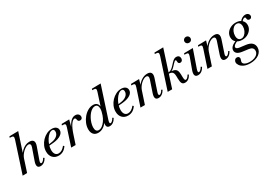

<svg xmlns="http://www.w3.org/2000/svg" viewBox="48 -1888 4766 3354"><g transform="rotate(-30 2430.5 -211.5)"><path d="M370 14Q324 14 312 -19.5Q300 -53 322 -115L403 -347Q415 -381 406.5 -400.5Q398 -420 371 -420Q348 -420 320 -405.5Q292 -391 265 -366Q238 -341 217 -311Q196 -281 185 -249L104 0L14 1L214 -612Q227 -652 217 -668Q207 -684 169 -684H149L157 -710L336 -713L198 -292L188 -301Q216 -351 251.5 -385Q287 -419 327 -437Q367 -455 410 -455Q469 -455 488.5 -421Q508 -387 485 -323L401 -86Q380 -25 409 -25Q424 -25 444 -43Q464 -61 480 -91L501 -77Q450 14 370 14Z M738 14Q665 14 621.5 -32.5Q578 -79 578 -156Q578 -213 601.5 -266.5Q625 -320 665 -362Q705 -404 755.5 -429Q806 -454 860 -454Q912 -454 943 -430Q974 -406 974 -365Q974 -311 919 -274.5Q864 -238 767 -228L667 -219L670 -242L743 -252Q813 -262 854.5 -297Q896 -332 896 -381Q896 -430 855 -430Q824 -430 791 -403.5Q758 -377 730.5 -333.5Q703 -290 685.5 -238Q668 -186 668 -137Q668 -82 691 -51.5Q714 -21 756 -21Q790 -21 823 -41Q856 -61 885 -99L904 -83Q872 -34 830 -10Q788 14 738 14Z M993 0 1105 -343Q1119 -384 1111 -399.5Q1103 -415 1067 -415H1046L1055 -441L1209 -444L1162 -265L1152 -261Q1189 -356 1235 -405.5Q1281 -455 1335 -455Q1371 -455 1393.5 -435.5Q1416 -416 1417 -385Q1418 -362 1404.5 -347Q1391 -332 1367 -332Q1348 -332 1336 -342.5Q1324 -353 1321 -378Q1318 -395 1311.5 -402.5Q1305 -410 1294 -410Q1259 -410 1218 -348.5Q1177 -287 1143 -182L1083 0Z M1537 14Q1475 14 1442.5 -24Q1410 -62 1410 -126Q1410 -185 1434 -243.5Q1458 -302 1498.5 -350Q1539 -398 1590 -426.5Q1641 -455 1694 -455Q1750 -455 1776 -421.5Q1802 -388 1797 -326L1783 -323L1877 -612Q1890 -652 1882.5 -668Q1875 -684 1839 -684H1813L1821 -710L1999 -713L1796 -90Q1776 -25 1805 -25Q1819 -25 1839 -43.5Q1859 -62 1875 -93L1896 -79Q1871 -33 1838 -9.5Q1805 14 1766 14Q1741 14 1726.5 3.5Q1712 -7 1707.5 -26Q1703 -45 1706.5 -71.5Q1710 -98 1722 -132L1731 -123Q1698 -57 1646 -21.5Q1594 14 1537 14ZM1566 -23Q1600 -23 1635 -48Q1670 -73 1699.5 -115.5Q1729 -158 1748 -211Q1761 -246 1768 -279Q1775 -312 1775 -337Q1775 -377 1759 -398.5Q1743 -420 1711 -420Q1683 -420 1653 -402Q1623 -384 1596.5 -352.5Q1570 -321 1549 -281.5Q1528 -242 1515.5 -199.5Q1503 -157 1501 -117Q1499 -23 1566 -23Z M2138 14Q2065 14 2021.5 -32.5Q1978 -79 1978 -156Q1978 -213 2001.5 -266.5Q2025 -320 2065 -362Q2105 -404 2155.5 -429Q2206 -454 2260 -454Q2312 -454 2343 -430Q2374 -406 2374 -365Q2374 -311 2319 -274.5Q2264 -238 2167 -228L2067 -219L2070 -242L2143 -252Q2213 -262 2254.5 -297Q2296 -332 2296 -381Q2296 -430 2255 -430Q2224 -430 2191 -403.5Q2158 -377 2130.5 -333.5Q2103 -290 2085.5 -238Q2068 -186 2068 -137Q2068 -82 2091 -51.5Q2114 -21 2156 -21Q2190 -21 2223 -41Q2256 -61 2285 -99L2304 -83Q2272 -34 2230 -10Q2188 14 2138 14Z M2750 14Q2705 14 2692.5 -19Q2680 -52 2702 -115L2780 -347Q2791 -381 2782 -400.5Q2773 -420 2745 -420Q2722 -420 2695 -406Q2668 -392 2642 -368Q2616 -344 2595.5 -314.5Q2575 -285 2564 -253L2480 0H2391L2505 -343Q2519 -384 2511 -399.5Q2503 -415 2467 -415H2446L2454 -441L2619 -444L2579 -306L2575 -323Q2617 -386 2672.5 -420.5Q2728 -455 2787 -455Q2845 -455 2864 -421Q2883 -387 2861 -323L2782 -86Q2772 -57 2775 -41Q2778 -25 2791 -25Q2806 -25 2825 -42Q2844 -59 2860 -90L2881 -77Q2830 14 2750 14Z M2940 0 3140 -612Q3153 -652 3142.5 -668Q3132 -684 3095 -684H3075L3083 -710L3261 -713L3030 0ZM3286 14Q3244 14 3227 -15Q3210 -44 3209 -119V-149Q3209 -194 3200 -219Q3191 -244 3169.5 -254.5Q3148 -265 3111 -265L3113 -285Q3183 -285 3222 -273Q3261 -261 3277 -231Q3293 -201 3294 -148V-118Q3295 -63 3300.5 -44Q3306 -25 3323 -25Q3353 -25 3392 -89L3412 -77Q3365 14 3286 14ZM3093 -269V-285Q3123 -285 3145.5 -291Q3168 -297 3189 -312.5Q3210 -328 3235 -355L3271 -394Q3303 -429 3325.5 -442Q3348 -455 3373 -455Q3404 -455 3421.5 -437.5Q3439 -420 3439 -390Q3439 -363 3424.5 -346.5Q3410 -330 3387 -330Q3369 -330 3358 -341Q3347 -352 3347 -372Q3347 -394 3344 -402Q3341 -410 3332 -410Q3325 -410 3315 -403Q3305 -396 3289 -379L3250 -338Q3225 -310 3203 -295Q3181 -280 3156 -274.5Q3131 -269 3093 -269Z M3548 14Q3501 14 3489 -19.5Q3477 -53 3500 -117L3582 -343Q3596 -384 3588 -399.5Q3580 -415 3544 -415H3517L3525 -441L3703 -444L3580 -90Q3559 -25 3586 -25Q3602 -25 3622 -43.5Q3642 -62 3658 -93L3679 -79Q3628 14 3548 14ZM3695 -555Q3667 -555 3649.5 -572.5Q3632 -590 3632 -615Q3632 -638 3649.5 -656Q3667 -674 3695 -674Q3721 -674 3738 -656Q3755 -638 3755 -615Q3755 -590 3738 -572.5Q3721 -555 3695 -555Z M4101 14Q4056 14 4043.5 -19Q4031 -52 4053 -115L4131 -347Q4142 -381 4133 -400.5Q4124 -420 4096 -420Q4073 -420 4046 -406Q4019 -392 3993 -368Q3967 -344 3946.5 -314.5Q3926 -285 3915 -253L3831 0H3742L3856 -343Q3870 -384 3862 -399.5Q3854 -415 3818 -415H3797L3805 -441L3970 -444L3930 -306L3926 -323Q3968 -386 4023.5 -420.5Q4079 -455 4138 -455Q4196 -455 4215 -421Q4234 -387 4212 -323L4133 -86Q4123 -57 4126 -41Q4129 -25 4142 -25Q4157 -25 4176 -42Q4195 -59 4211 -90L4232 -77Q4181 14 4101 14Z M4444 290Q4368 290 4319 267Q4270 244 4247 211Q4224 178 4224 149Q4224 123 4241 103Q4258 83 4286 83Q4311 83 4322 97.5Q4333 112 4333 126Q4333 132 4331.5 138.5Q4330 145 4325 159Q4316 184 4316 196Q4316 215 4332 230Q4348 245 4377 254.5Q4406 264 4447 264Q4503 264 4543.5 248Q4584 232 4606.5 204Q4629 176 4629 143Q4629 72 4542 61L4415 44Q4353 35 4322.5 10Q4292 -15 4292 -53Q4292 -94 4325.5 -126Q4359 -158 4425 -181L4445 -164Q4398 -148 4373.5 -127Q4349 -106 4349 -85Q4349 -69 4365.5 -58Q4382 -47 4413 -43L4533 -28Q4613 -18 4650.5 18Q4688 54 4688 111Q4688 152 4670 185Q4652 218 4618.5 241.5Q4585 265 4540 277.5Q4495 290 4444 290ZM4525 -135Q4452 -135 4407 -174Q4362 -213 4362 -276Q4362 -326 4390 -366.5Q4418 -407 4466 -431Q4514 -455 4572 -455Q4646 -455 4690.5 -416Q4735 -377 4735 -315Q4735 -265 4706.5 -224Q4678 -183 4631 -159Q4584 -135 4525 -135ZM4523 -162Q4557 -162 4585.5 -186.5Q4614 -211 4632 -250Q4650 -289 4650 -334Q4650 -378 4630 -403Q4610 -428 4575 -428Q4540 -428 4511 -404Q4482 -380 4465 -341Q4448 -302 4448 -257Q4448 -212 4467.5 -187Q4487 -162 4523 -162ZM4814 -380Q4796 -380 4783 -390.5Q4770 -401 4770 -421Q4770 -435 4765.5 -443.5Q4761 -452 4748 -452Q4735 -452 4719.5 -441Q4704 -430 4684 -406L4663 -417Q4681 -449 4715 -470Q4749 -491 4786 -491Q4821 -491 4841 -472Q4861 -453 4861 -429Q4861 -409 4848.5 -394.5Q4836 -380 4814 -380Z"/></g></svg>

Font: Baskervville Medium
Style: Italic
Weight: 500
Italic angle: -18°
Version: Version 1.100